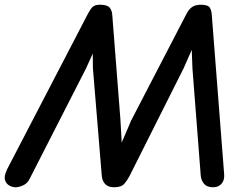

<svg xmlns="http://www.w3.org/2000/svg" viewBox="-53 -792 1054 812"><path d="M13 0Q1 0 -11 -6Q-23 -12 -28 -22Q-34 -31 -33 -43.5Q-32 -56 -23 -76L320 -736Q329 -753 338.5 -762.5Q348 -772 370 -772L387 -671L311 -503L73 -37Q64 -17 45.5 -8.5Q27 0 13 0ZM377 -54 340 -503 338 -672 370 -772Q400 -772 410.5 -760Q421 -748 422 -726L456 -290L467 -98L429 0Q404 0 391 -14.5Q378 -29 377 -54ZM494 -46Q485 -29 472.5 -14.5Q460 0 429 0L421 -94L502 -283L736 -734Q745 -752 759 -762Q773 -772 796 -772L801 -679L724 -504ZM848 0Q823 0 810.5 -14Q798 -28 796 -49L761 -501L754 -682L796 -772Q826 -772 834 -760Q842 -748 843 -725L895 -55Q897 -30 884 -15Q871 0 848 0Z"/></svg>

Font: Edu QLD Beginner SemiBold
Style: Regular
Weight: 600
Designer: Tina and Corey Anderson
Foundry: Google for Education
Version: Version 1.003